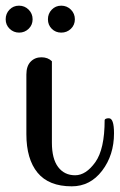

<svg xmlns="http://www.w3.org/2000/svg" viewBox="-90 -654 422 677"><path d="M93 -438V-151Q93 -94 115 -65Q137 -36 175 -36Q213 -36 246 -82Q279 -128 279 -231Q281 -237 294 -237Q312 -237 312 -184Q312 -107 270 -52Q228 3 163 3Q82 3 42.5 -45Q3 -93 3 -181V-391Q3 -421 18 -436.5Q33 -452 56 -452Q79 -452 93 -438ZM-56 -552.5Q-70 -566 -70 -586Q-70 -606 -56.5 -620Q-43 -634 -23 -634Q-3 -634 11 -620Q25 -606 25 -586Q25 -566 11 -552.5Q-3 -539 -22.5 -539Q-42 -539 -56 -552.5ZM92.5 -552.5Q79 -566 79 -586Q79 -606 92.5 -620Q106 -634 126 -634Q146 -634 160 -620Q174 -606 174 -586Q174 -566 160 -552.5Q146 -539 126 -539Q106 -539 92.5 -552.5Z"/></svg>

Font: Sofia
Style: Regular
Weight: 400
Designer: Paula Nazal and Daniel Hernndez
Foundry: Paula Nazal, Daniel Hernndez
Version: Version 1.001